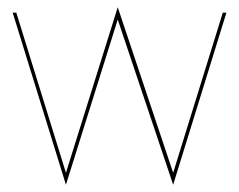

<svg xmlns="http://www.w3.org/2000/svg" viewBox="-20 -495 660 530"><path d="M15 -460H25L162 -18L305 -475L458 -18L595 -460H605L458 15L305 -441L162 15Z"/></svg>

Font: Jost* Hairline
Style: Regular
Weight: 100
Version: Version 3.7